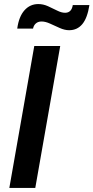

<svg xmlns="http://www.w3.org/2000/svg" viewBox="-20 -927 461 947"><path d="M26 0 149 -700H277L154 0ZM321 -778Q299 -778 274.5 -789Q250 -800 227 -810.5Q204 -821 185 -821Q168 -821 157 -811.5Q146 -802 143 -786H65Q73 -845 100.5 -876Q128 -907 169 -907Q193 -907 216.5 -896.5Q240 -886 261.5 -875Q283 -864 301 -864Q333 -864 339 -902H421Q411 -838 386 -808Q361 -778 321 -778Z"/></svg>

Font: Cabin VF Beta
Style: Italic
Weight: 400
Italic angle: -7°
Designer: Pablo Impallari
Foundry: Pablo Impallari. http://www.impallari.com Igino Marini. http://www.ikern.com
Version: Version 2.300